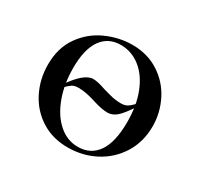

<svg xmlns="http://www.w3.org/2000/svg" viewBox="-98 -519 678 652"><g transform="rotate(30 241.0 -193.0)"><path d="M363 -233H364Q367 -233 369 -230.5Q371 -228 370 -226Q343 -185 326.5 -171Q310 -157 291 -157Q269 -157 234 -168Q219 -173 201 -177Q183 -181 166 -181Q149 -181 140.5 -175.5Q132 -170 118 -156Q118 -155 116 -155Q114 -155 112 -158Q110 -161 111 -163Q158 -232 193 -232Q211 -232 242 -221Q247 -220 269.5 -213.5Q292 -207 315 -207Q330 -207 340 -213Q350 -219 363 -233ZM35 -198Q35 -263 67 -308.5Q99 -354 149 -376.5Q199 -399 251 -399Q310 -399 355 -370Q400 -341 424 -293.5Q448 -246 448 -193Q448 -132 418.5 -85Q389 -38 340 -12.5Q291 13 233 13Q174 13 129 -15.5Q84 -44 59.5 -92.5Q35 -141 35 -198ZM366 -163Q366 -228 346.5 -277Q327 -326 293 -352.5Q259 -379 217 -379Q168 -379 141.5 -341.5Q115 -304 115 -231Q115 -168 134 -116.5Q153 -65 186.5 -35.5Q220 -6 262 -6Q312 -6 339 -45Q366 -84 366 -163Z"/></g></svg>

Font: Cormorant Infant Medium
Style: Regular
Weight: 500
Designer: Christian Thalmann (Catharsis Fonts)
Foundry: Catharsis Fonts
Version: Version 4.000